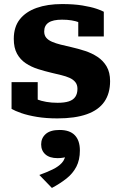

<svg xmlns="http://www.w3.org/2000/svg" viewBox="-20 -572 596 947"><path d="M362 -134Q362 -154 351.5 -167Q341 -180 323 -188Q305 -196 282 -201.5Q259 -207 234 -213Q200 -221 167 -231.5Q134 -242 107 -260Q80 -278 64 -307Q48 -336 48 -380Q48 -439 77.5 -476.5Q107 -514 160.5 -533Q214 -552 286 -552Q344 -552 386.5 -545Q429 -538 455.5 -529Q482 -520 492 -514V-392H366V-488Q381 -490 389 -486Q397 -482 400 -475.5Q403 -469 402.5 -461Q402 -453 400 -445Q388 -455 371 -461.5Q354 -468 333 -471.5Q312 -475 286 -475Q241 -475 219.5 -460.5Q198 -446 198 -417Q198 -398 208 -386Q218 -374 236.5 -366Q255 -358 279 -352Q303 -346 330 -340Q365 -332 399 -321Q433 -310 461 -291.5Q489 -273 506 -244Q523 -215 523 -172Q523 -111 494.5 -70Q466 -29 408 -8.5Q350 12 263 12Q207 12 162 4.5Q117 -3 85.5 -14Q54 -25 37 -35V-167H166V-39Q147 -46 136.5 -55.5Q126 -65 122.5 -75Q119 -85 121.5 -91.5Q124 -98 131 -98Q144 -89 163.5 -81.5Q183 -74 208.5 -69.5Q234 -65 264 -65Q298 -65 319.5 -72Q341 -79 351.5 -94.5Q362 -110 362 -134ZM236 355 174 291Q210 278 239 264Q268 250 285 231.5Q302 213 303 186L318 196Q307 203 293 205.5Q279 208 264 208Q225 208 204 189.5Q183 171 183 140Q183 109 205.5 89Q228 69 274 69Q324 69 349 95Q374 121 374 170Q374 217 356.5 250.5Q339 284 308 308.5Q277 333 236 355Z"/></svg>

Font: Roboto Serif
Style: Bold
Weight: 700
Designer: Greg Gazdowicz
Foundry: Commercial Type
Version: Version 1.008